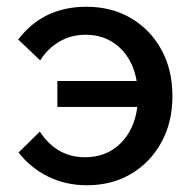

<svg xmlns="http://www.w3.org/2000/svg" viewBox="-20 -533 581 569"><path d="M238 16Q175 16 123 -9.5Q71 -35 35 -81L98 -143Q148 -67 232 -67Q295 -67 336.5 -107.5Q378 -148 387 -216H150V-293H385Q374 -356 333.5 -393Q293 -430 234 -430Q191 -430 156.5 -410Q122 -390 99 -354L34 -416Q108 -513 236 -513Q311 -513 368.5 -479Q426 -445 458.5 -385.5Q491 -326 491 -248Q491 -171 458.5 -111.5Q426 -52 369 -18Q312 16 238 16Z"/></svg>

Font: Wix Madefor Text Medium
Style: Regular
Weight: 500
Designer: Dalton Maag Ltd
Foundry: Dalton Maag Ltd
Version: Version 3.100